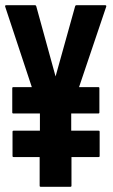

<svg xmlns="http://www.w3.org/2000/svg" viewBox="-22 -716 434 736"><path d="M-2 -690Q-4 -696 2 -696H112Q116 -696 117 -692L191 -423L266 -692Q267 -696 271 -696H381Q387 -696 385 -690L281 -382H355Q359 -382 359 -378V-285Q359 -281 355 -281H251V-215H356Q360 -215 360 -211V-118Q360 -114 356 -114H252V-4Q252 0 248 0H134Q130 0 130 -4V-114H30Q26 -114 26 -118V-211Q26 -215 30 -215H131V-281H29Q25 -281 25 -285V-378Q25 -382 29 -382H100Z"/></svg>

Font: AL Dynamic
Style: Regular
Weight: 400
Version: Version 1.000; ttfautohint (v1.8.2) -l 8 -r 50 -G 200 -x 14 